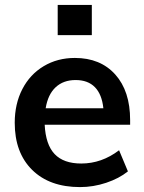

<svg xmlns="http://www.w3.org/2000/svg" viewBox="-20 -754 588 782"><path d="M510 -246H162Q166 -165 202.5 -126.5Q239 -88 311 -88Q394 -88 465 -142L501 -56Q465 -27 412.5 -9.5Q360 8 306 8Q182 8 111 -62Q40 -132 40 -254Q40 -331 71 -391Q102 -451 158 -484.5Q214 -518 285 -518Q389 -518 449.5 -450.5Q510 -383 510 -265ZM166 -313H401Q395 -370 366.5 -399Q338 -428 288 -428Q238 -428 206.5 -398.5Q175 -369 166 -313ZM215 -734H354V-611H215Z"/></svg>

Font: Muli-Bold
Style: Bold
Weight: 700
Version: Version 2.000